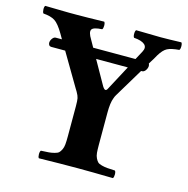

<svg xmlns="http://www.w3.org/2000/svg" viewBox="-98 -741 820 837"><g transform="rotate(15 312.0 -322.5)"><path d="M362.8 -370.1 421.9 -481H278.8L339.8 -373Q347.7 -360.8 353 -360.8Q358.4 -360.8 362.8 -370.1ZM387.2 -268.1V-122.1Q387.2 -100.6 388.4 -86.7Q389.6 -72.8 394.8 -62.5Q399.9 -52.2 405.3 -47.1Q410.6 -42 423.6 -38.6Q436.5 -35.2 448.5 -34.2Q460.4 -33.2 483.9 -32.2Q488.3 -27.8 488.3 -15.1Q488.3 -2.4 483.9 2Q384.3 0 325.2 0Q247.6 0 149.9 2Q145.5 -2.4 145.5 -15.1Q145.5 -27.8 149.9 -32.2Q173.3 -33.2 185.3 -34.2Q197.3 -35.2 210.4 -38.6Q223.6 -42 229 -47.1Q234.4 -52.2 239.5 -62.5Q244.6 -72.8 245.8 -86.7Q247.1 -100.6 247.1 -122.1V-258.8Q247.1 -284.2 244.9 -294.9Q242.7 -305.7 233.9 -320.8Q233.4 -321.8 231 -325.7Q228.5 -329.6 227.1 -332L139.2 -481H76.2Q69.8 -481 66.4 -485.6Q63 -490.2 63 -496.1Q63 -505.9 69.8 -515.4Q76.7 -524.9 85 -524.9H112.8L100.1 -546.9Q76.7 -586.9 58.1 -598.6Q39.6 -610.4 5.9 -612.8Q1.5 -617.2 1 -629.9Q0.5 -642.6 4.9 -647Q17.1 -646.5 56.2 -646Q95.2 -645.5 112.8 -645H147Q190.9 -645 271 -647Q275.4 -642.6 275.4 -629.9Q275.4 -617.2 271 -612.8Q231 -610.8 224.6 -598.1Q218.3 -585.4 235.8 -557.1L253.9 -524.9H444.8L465.8 -564Q477.5 -585.4 463.4 -597.9Q449.2 -610.4 415 -612.8Q410.6 -617.2 410.6 -629.9Q410.6 -642.6 415 -647Q495.1 -645 525.9 -645Q559.6 -645 619.1 -647Q623.5 -642.6 623.5 -629.9Q623.5 -617.2 619.1 -612.8Q583 -609.9 565.9 -601.1Q548.8 -592.3 532.2 -564.9Q530.8 -562 527.1 -555.9Q523.4 -549.8 522 -546.9L505.9 -521Q507.8 -519 507.8 -516.1Q508.8 -514.2 508.8 -511.2Q508.8 -501 502 -491Q495.1 -481 485.8 -481H481.9L403.8 -351.1Q398.9 -343.3 396 -334Q387.2 -312 387.2 -268.1Z"/></g></svg>

Font: Common Serif
Style: Bold
Weight: 700
Designer: Philipp H. Poll, Khaled Hosny
Foundry: Stefan Peev, Context Ltd.
Version: Version 1.026